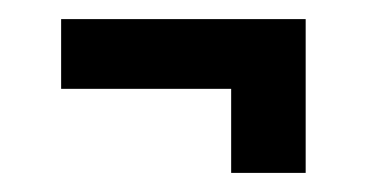

<svg xmlns="http://www.w3.org/2000/svg" viewBox="-20 -359 384 201"><path d="M44 -266V-339H300V-266ZM222 -178V-316H300V-178Z"/></svg>

Font: Bricolage Grotesque 36pt Condensed
Style: Regular
Weight: 400
Width: 3
Designer: Mathieu Triay
Foundry: Atelier Triay
Version: Version 1.001;gftools[0.9.33.dev8+g029e19f]